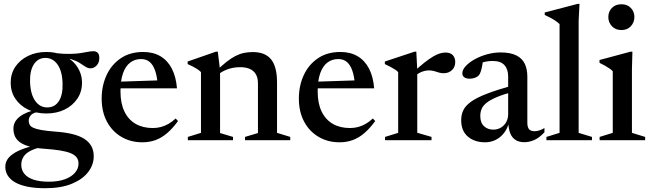

<svg xmlns="http://www.w3.org/2000/svg" viewBox="-20 -742 3450 1016"><path d="M219.5 254Q166 254 126.2 246Q86.5 238 60.2 223Q34 208 21 187Q8 166 8 140Q8 121 18 103.8Q28 86.5 50.5 71.2Q73 56 109.5 43.2Q146 30.5 199 20H232.5V30.5Q178 38.5 147.5 53Q117 67.5 104.8 87Q92.5 106.5 92.5 129.5Q92.5 157.5 109 177.8Q125.5 198 158 208.8Q190.5 219.5 238.5 219.5Q287.5 219.5 322.8 206.8Q358 194 376.8 172Q395.5 150 395.5 124Q395.5 104.5 385.8 91.2Q376 78 354.8 69Q333.5 60 298.2 54.2Q263 48.5 211.5 45Q163 41.5 131.5 32Q100 22.5 82.5 8.5Q65 -5.5 58 -23.2Q51 -41 51 -61.5Q51 -99 84.8 -125Q118.5 -151 178 -162.5L190 -150.5Q159.5 -147.5 145.8 -134.8Q132 -122 132 -103.5Q132 -91 137 -81.8Q142 -72.5 156.5 -65.8Q171 -59 199 -54Q227 -49 273 -45.5Q323.5 -42 361.2 -33Q399 -24 424.5 -8.2Q450 7.5 463 30.5Q476 53.5 476 85Q476 130 446.5 168.5Q417 207 359.8 230.5Q302.5 254 219.5 254ZM225 -141.5Q170.5 -141.5 127.8 -162.5Q85 -183.5 60.8 -220.2Q36.5 -257 36.5 -304Q36.5 -352 61.2 -388.8Q86 -425.5 128.8 -446.2Q171.5 -467 225 -467Q267 -467 301.8 -454.5Q336.5 -442 361.5 -419.8Q386.5 -397.5 400.2 -368Q414 -338.5 414 -304.5Q414 -256.5 389.2 -219.8Q364.5 -183 322 -162.2Q279.5 -141.5 225 -141.5ZM232.5 -173.5Q272 -175 292.5 -208.5Q313 -242 311 -300Q309.5 -365.5 284.2 -401Q259 -436.5 217.5 -435.5Q179.5 -434 158.5 -400.5Q137.5 -367 139 -309Q141 -244 166.2 -208.2Q191.5 -172.5 232.5 -173.5ZM289 -436 272 -461Q318.5 -456 351.2 -456.8Q384 -457.5 406.2 -461Q428.5 -464.5 444.8 -467.8Q461 -471 474.5 -471Q489 -471 497.2 -462.5Q505.5 -454 505.5 -435Q505.5 -410 491.2 -395.2Q477 -380.5 459 -380.5Q445 -380.5 431.8 -389.2Q418.5 -398 401 -409.2Q383.5 -420.5 356.8 -428.8Q330 -437 289 -436Z M737.5 -467Q790.5 -467 828.8 -444.5Q867 -422 889.2 -379Q911.5 -336 916.5 -274.5H599.5L600 -309.5L860.5 -318L814.5 -295.5Q811 -339.5 800.5 -369.2Q790 -399 772 -414.2Q754 -429.5 726.5 -429.5Q693.5 -429.5 669 -411Q644.5 -392.5 631 -354.5Q617.5 -316.5 617.5 -258.5Q617.5 -195 638.5 -151.8Q659.5 -108.5 697.8 -86.5Q736 -64.5 788.5 -64.5Q811 -64.5 831.8 -70Q852.5 -75.5 872 -86.8Q891.5 -98 909.5 -115L922 -101.5Q894 -63 865 -38Q836 -13 803.8 -1Q771.5 11 733.5 11Q671 11 622 -18Q573 -47 545.5 -99Q518 -151 518 -220.5Q518 -288 543.8 -344Q569.5 -400 618.8 -433.5Q668 -467 737.5 -467Z M1144.5 -370.5V-38L1213 -17.5V0H974V-17.5L1043.5 -39V-360.5Q1034.5 -370 1019 -379.5Q1003.5 -389 973 -403V-416.5L1122.5 -468.5H1132.5ZM1276.5 -17.5 1345 -38V-301.5Q1345 -329 1334.5 -348Q1324 -367 1303 -376.8Q1282 -386.5 1250.5 -386.5Q1214.5 -386.5 1183 -374.8Q1151.5 -363 1134.5 -347L1119.5 -362Q1151.5 -393 1177.2 -413.5Q1203 -434 1225.5 -445.5Q1248 -457 1270.5 -461.8Q1293 -466.5 1318 -466.5Q1383.5 -466.5 1414.8 -427.5Q1446 -388.5 1446 -305V-39L1516 -17.5V0H1276.5Z M1781 -467Q1834 -467 1872.2 -444.5Q1910.5 -422 1932.8 -379Q1955 -336 1960 -274.5H1643L1643.5 -309.5L1904 -318L1858 -295.5Q1854.5 -339.5 1844 -369.2Q1833.5 -399 1815.5 -414.2Q1797.5 -429.5 1770 -429.5Q1737 -429.5 1712.5 -411Q1688 -392.5 1674.5 -354.5Q1661 -316.5 1661 -258.5Q1661 -195 1682 -151.8Q1703 -108.5 1741.2 -86.5Q1779.5 -64.5 1832 -64.5Q1854.5 -64.5 1875.2 -70Q1896 -75.5 1915.5 -86.8Q1935 -98 1953 -115L1965.5 -101.5Q1937.5 -63 1908.5 -38Q1879.5 -13 1847.2 -1Q1815 11 1777 11Q1714.5 11 1665.5 -18Q1616.5 -47 1589 -99Q1561.5 -151 1561.5 -220.5Q1561.5 -288 1587.2 -344Q1613 -400 1662.2 -433.5Q1711.5 -467 1781 -467Z M2337 -464Q2363.5 -464 2376.2 -450Q2389 -436 2389 -414Q2389 -387 2371.5 -370.8Q2354 -354.5 2328 -354.5Q2314 -354.5 2302 -358.2Q2290 -362 2277.5 -365.8Q2265 -369.5 2249.5 -369.5Q2237 -369.5 2224 -366Q2211 -362.5 2198.8 -355.8Q2186.5 -349 2175.5 -339.5L2168 -360.5Q2200 -390.5 2225.2 -410.2Q2250.5 -430 2270.5 -442Q2290.5 -454 2306.8 -459Q2323 -464 2337 -464ZM2188 -372V-39.5L2263.5 -17.5V0H2017.5V-17.5L2087 -39V-360.5Q2080 -368 2070.2 -374.2Q2060.5 -380.5 2047.2 -387.5Q2034 -394.5 2016.5 -403V-416.5L2173.5 -468.5H2183Z M2697 -291 2702.5 -258.5Q2646 -243.5 2610.5 -228.8Q2575 -214 2555.8 -198.8Q2536.5 -183.5 2529 -166.5Q2521.5 -149.5 2521.5 -128.5Q2521.5 -92.5 2541.2 -74.2Q2561 -56 2590 -56Q2612.5 -56 2630.2 -66.5Q2648 -77 2658.5 -95.5Q2669 -114 2669 -138V-337Q2669 -375.5 2649.2 -397.5Q2629.5 -419.5 2586 -419.5Q2568.5 -419.5 2548.5 -415.5Q2528.5 -411.5 2513 -404L2536.5 -429.5Q2534.5 -409.5 2531.2 -392.2Q2528 -375 2523.8 -362.8Q2519.5 -350.5 2514 -343.5Q2506 -335 2492.8 -330.2Q2479.5 -325.5 2465.5 -325.5Q2447 -325.5 2436.8 -333Q2426.5 -340.5 2426.5 -354Q2426.5 -372.5 2444.2 -392Q2462 -411.5 2491.5 -428Q2521 -444.5 2557 -454.5Q2593 -464.5 2629 -464.5Q2680.5 -464.5 2711.8 -449Q2743 -433.5 2756.8 -404.8Q2770.5 -376 2770.5 -336V-90.5Q2770.5 -76 2774.8 -66.2Q2779 -56.5 2787.5 -52Q2796 -47.5 2808 -47.5Q2820.5 -47.5 2834 -51.8Q2847.5 -56 2861 -64.5V-42Q2834 -13 2807.2 -1.2Q2780.5 10.5 2755 10.5Q2726 10.5 2707.5 -1.8Q2689 -14 2680 -37Q2671 -60 2670 -91.5L2673.5 -94Q2665.5 -62 2647.2 -38.5Q2629 -15 2603.2 -2Q2577.5 11 2547 11Q2491.5 11 2456 -19Q2420.5 -49 2420.5 -106Q2420.5 -135.5 2431.8 -159Q2443 -182.5 2472.5 -203.8Q2502 -225 2556.5 -246Q2611 -267 2697 -291Z M3042 -39 3112.5 -17.5V0H2871.5V-17.5L2941 -39V-614.5Q2934 -621.5 2923.2 -629.2Q2912.5 -637 2897.2 -645.5Q2882 -654 2862.5 -663V-676L3037 -721.5H3046.5L3042 -632Z M3268.5 -583Q3237 -583 3218 -603.2Q3199 -623.5 3199 -652Q3199 -680.5 3218 -700Q3237 -719.5 3268.5 -719.5Q3299.5 -719.5 3318.2 -700Q3337 -680.5 3337 -652Q3337 -623.5 3318.2 -603.2Q3299.5 -583 3268.5 -583ZM3326.5 -468.5 3324 -376.5V-39L3394 -17.5V0H3153V-17.5L3222.5 -39V-365Q3217 -371.5 3206 -379Q3195 -386.5 3181.2 -394.5Q3167.5 -402.5 3152.5 -409.5V-424.5L3316.5 -468.5Z"/></svg>

Font: Newsreader 36pt Medium
Style: Regular
Weight: 500
Designer: Hugues Gentile
Foundry: Production Type
Version: Version 1.003